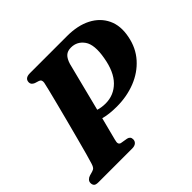

<svg xmlns="http://www.w3.org/2000/svg" viewBox="-168 -885 1070 1070"><g transform="rotate(-45 366.5 -350.0)"><path d="M727.5 -455Q713.5 -382 667.8 -330.5Q622 -279 554.2 -252.2Q486.5 -225.5 407 -225.5Q346.5 -225.5 304 -237.5Q292.5 -192.5 283.2 -157Q274 -121.5 269.5 -104Q264 -85 267.2 -76.5Q270.5 -68 280 -66L321.5 -59Q343 -54 343 -32.5Q343 -18 332.5 -9Q322 0 302.5 0H36.5Q15.5 0 8.8 -7.8Q2 -15.5 2 -28Q2 -40 10 -48.2Q18 -56.5 29.5 -60L52.5 -66.5Q65.5 -70 71.8 -77.5Q78 -85 82.5 -100Q88.5 -118.5 99.8 -159.2Q111 -200 125.2 -253.5Q139.5 -307 154.2 -363.5Q169 -420 182 -471Q195 -522 204 -558.2Q213 -594.5 215 -605.5Q219 -628.5 200.5 -634L176.5 -641.5Q155.5 -650.5 155.5 -667.5Q155.5 -700 196.5 -700H489.5Q573 -700 631.5 -669.8Q690 -639.5 716.2 -584.5Q742.5 -529.5 727.5 -455ZM390.5 -578.5Q389 -572.5 382 -545Q375 -517.5 364.5 -476.2Q354 -435 341.8 -386.5Q329.5 -338 317.5 -290.5Q344 -282 375 -282Q441 -282 487 -328.5Q533 -375 548.5 -467.5Q564.5 -558.5 536 -599Q507.5 -639.5 459 -639.5Q431.5 -639.5 415.8 -624.8Q400 -610 390.5 -578.5Z"/></g></svg>

Font: Fraunces 9pt S000
Style: Bold Italic
Weight: 700
Italic angle: -16°
Version: Version 1.000; ttfautohint (v1.8.3)